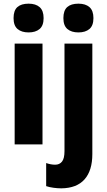

<svg xmlns="http://www.w3.org/2000/svg" viewBox="-20 -788 584 1048"><path d="M136 -768Q175 -768 196.5 -749Q218 -730 218 -689Q218 -648 196 -629.5Q174 -611 136 -611Q98 -611 76 -629.5Q54 -648 54 -689Q54 -731 75 -749.5Q96 -768 136 -768ZM212 -550V0H60V-550ZM326 -689Q326 -731 347 -749.5Q368 -768 408 -768Q447 -768 468.5 -749Q490 -730 490 -689Q490 -648 468 -629.5Q446 -611 408 -611Q370 -611 348 -629.5Q326 -648 326 -689ZM315 240Q295 240 272.5 237Q250 234 232 228V102Q258 111 281 111Q305 111 318.5 94Q332 77 332 37V-550H484V53Q484 143 441.5 191Q399 239 315 240Z"/></svg>

Font: Noto Sans Myanmar Condensed ExtraBold
Style: Regular
Weight: 800
Width: 3
Designer: Monotype Design Team
Foundry: Monotype Imaging Inc.
Version: Version 2.107; ttfautohint (v1.8.4.7-5d5b)